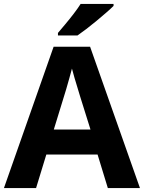

<svg xmlns="http://www.w3.org/2000/svg" viewBox="-20 -954 730 974"><path d="M527 0 475 -170H215L163 0H0L252 -717H437L690 0ZM387 -463Q382 -480 374 -506Q366 -532 358 -559Q350 -586 345 -606Q340 -586 331.5 -556.5Q323 -527 315.5 -500.5Q308 -474 304 -463L253 -297H439ZM556 -924Q542 -910 519 -890Q496 -870 469.5 -848Q443 -826 417.5 -806.5Q392 -787 373 -774H274V-787Q290 -806 311.5 -831.5Q333 -857 354 -884.5Q375 -912 389 -934H556Z"/></svg>

Font: Noto Sans Tangsa
Style: Regular
Weight: 400
Designer: David Williams
Foundry: Google LLC
Version: Version 1.504